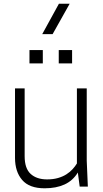

<svg xmlns="http://www.w3.org/2000/svg" viewBox="-20 -1007 555 1036"><path d="M264 -823H208L298 -987H356ZM221 9Q138 9 99.5 -36Q61 -81 61 -155V-530H113V-164Q113 -98 145.5 -68.5Q178 -39 234 -39Q267 -39 293 -46.5Q319 -54 338.5 -66.5Q358 -79 372 -94.5Q386 -110 395 -125V-530H448V-140L454 0H410L400 -76Q373 -32 328 -11.5Q283 9 221 9ZM369 -665H297V-737H369ZM211 -665H139V-737H211Z"/></svg>

Font: Tanohe Sans Light
Style: Regular
Weight: 300
Designer: Village Type and Design LLC & Cristiano Sobral
Foundry: Cooper Hewitt Smithsonian Design Museum
Version: Version 1.00;September 29, 2021;FontCreator 13.0.0.2655 64-b